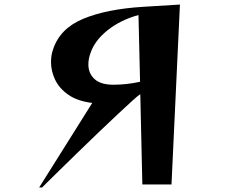

<svg xmlns="http://www.w3.org/2000/svg" viewBox="-20 -810 1040 843"><path d="M605 0 596 -396Q589 -393 562.5 -369Q536 -345 497 -308.5Q458 -272 413 -229Q368 -186 324.5 -143.5Q281 -101 244.5 -65.5Q208 -30 186.5 -8.5Q165 13 165 13H152L385 -358Q320 -366 280 -394Q240 -422 222 -460Q204 -498 204 -537Q204 -568 213 -593Q243 -685 345.5 -727.5Q448 -770 607 -780L770 -790L733 0ZM588 -744Q508 -722 451.5 -676.5Q395 -631 377 -576Q368 -551 368 -527Q368 -488 395 -463Q422 -438 478 -438Q536 -438 595 -451Z"/></svg>

Font: Reggae One
Style: Regular
Weight: 400
Designer: Fontworks Inc.
Foundry: Fontworks Inc.
Version: Version 1.100